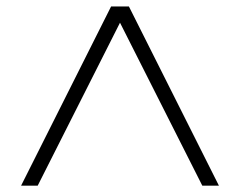

<svg xmlns="http://www.w3.org/2000/svg" viewBox="-20 -770 741 592"><path d="M655 -197.5H603.8L350 -700L96.2 -197.5H45L322.5 -750H377.5Z"/></svg>

Font: Now Light
Style: Regular
Weight: 300
Designer: Alfredo Marco Pradil
Foundry: Alfredo Marco Pradil
Version: Version 1.002;PS 001.002;hotconv 1.0.88;makeotf.lib2.5.64775